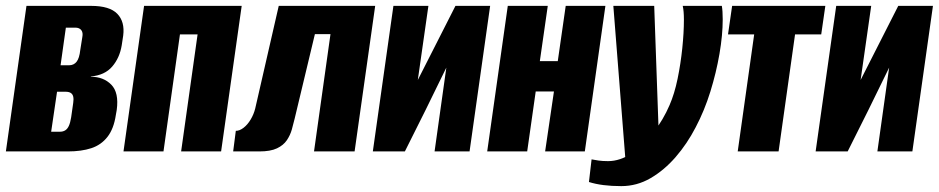

<svg xmlns="http://www.w3.org/2000/svg" viewBox="-24 -515 3193 653"><path d="M-4 0 66 -495H286Q349 -495 375 -468Q401 -441 395 -394L390 -361Q383 -318 357.5 -288.5Q332 -259 285 -255V-254Q328 -254 354.5 -227Q381 -200 373 -141L370 -124Q363 -77 341.5 -49.5Q320 -22 286.5 -11Q253 0 207 0ZM150 -67H180Q190 -67 197.5 -71.5Q205 -76 210 -86.5Q215 -97 218 -116L225 -165Q227 -178 225 -186.5Q223 -195 216.5 -199Q210 -203 199 -203H170ZM182 -293H211Q227 -293 236.5 -305Q246 -317 249 -345L256 -389Q259 -404 252.5 -412.5Q246 -421 232 -421H200Z M396 0 466 -495H798L728 0H592L648 -398H588L532 0Z M769 0 778 -70Q791 -70 804.5 -80.5Q818 -91 828.5 -108.5Q839 -126 844 -146L924 -495H1252L1182 0H1044L1100 -399H1047L978 -111Q974 -94 968.5 -74.5Q963 -55 951.5 -38Q940 -21 918 -10.5Q896 0 858 0Z M1244 0 1314 -495H1433L1397 -243L1525 -495H1643L1573 0H1454L1494 -285Q1459 -213 1424 -142Q1389 -71 1353 0Z M1633 0 1703 -495H1839L1812 -307H1873L1900 -495H2035L1965 0H1830L1860 -204H1798L1769 0Z M2089 118Q2056 118 2028.5 114.5Q2001 111 1979 104L1988 27Q1998 29 2011.5 31Q2025 33 2044 33Q2085 33 2125 6Q2165 -21 2198.5 -64.5Q2232 -108 2253 -157Q2270 -196 2280.5 -247Q2291 -298 2296.5 -351Q2302 -404 2302 -448Q2302 -463 2301 -474.5Q2300 -486 2298 -495H2431Q2434 -478 2434 -449Q2434 -396 2423 -332Q2412 -268 2392 -203.5Q2372 -139 2342 -82Q2313 -26 2274 19Q2235 64 2188.5 91Q2142 118 2089 118ZM2105 52 2062 -495H2201L2218 -15Z M2485 0 2541 -398H2452L2466 -495H2783L2769 -398H2680L2624 0Z M2750 0 2820 -495H2939L2903 -243L3031 -495H3149L3079 0H2960L3000 -285Q2965 -213 2930 -142Q2895 -71 2859 0Z"/></svg>

Font: Alumni Sans ExtraBold
Style: Italic
Weight: 800
Italic angle: -8°
Designer: Robert E. Leuschke
Foundry: Robert E. Leuschke
Version: Version 1.016